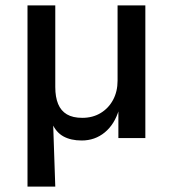

<svg xmlns="http://www.w3.org/2000/svg" viewBox="-20 -512 640 712"><path d="M82 180V-492H185V-189Q185 -152 195.5 -126.5Q206 -101 228 -88Q250 -75 285 -75Q324 -75 353.5 -93Q383 -111 399.5 -142Q416 -173 416 -213V-492H519V0H419V-105H421Q405 -51 368.5 -21Q332 9 283 9Q243 9 215.5 -6Q188 -21 173 -55H177L185 180Z"/></svg>

Font: NunitoSans_10ptSemiBold
Style: Regular
Weight: 600
Designer: Vernon Adams
Foundry: Vernon Adams
Version: Version 3.101;gftools[0.9.27]